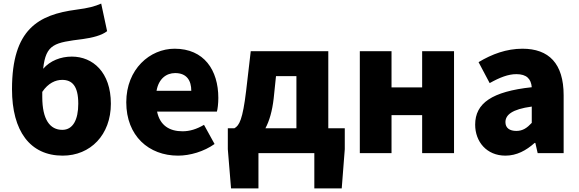

<svg xmlns="http://www.w3.org/2000/svg" viewBox="-20 -855 3232 1072"><path d="M216 -342C249 -391 290 -409 327 -409C382 -409 417 -376 417 -276C417 -186 387 -130 328 -130C259 -130 216 -187 216 -314ZM545 -835C508 -819 475 -810 406 -801C195 -773 47 -693 47 -357C47 -123 148 14 330 14C485 14 599 -102 599 -276C599 -452 498 -539 381 -539C319 -539 260 -516 221 -471C236 -611 286 -617 443 -637C494 -644 548 -657 578 -681Z M974 14C1041 14 1119 -9 1178 -51L1119 -158C1078 -134 1040 -122 999 -122C927 -122 873 -154 857 -232H1191C1195 -245 1199 -277 1199 -308C1199 -464 1119 -583 955 -583C817 -583 685 -469 685 -284C685 -96 811 14 974 14ZM854 -348C866 -416 909 -447 958 -447C1023 -447 1048 -405 1048 -348Z M1462 -139C1484 -180 1500 -235 1508 -305L1521 -430H1635V-139ZM1813 -139V-569H1380L1354 -346C1335 -188 1316 -154 1289 -139H1252V-22L1270 197H1423V0H1735V197H1888L1905 -22V-139Z M1989 0H2166V-212H2337V0H2515V-569H2337V-367H2166V-569H1989Z M2802 14C2865 14 2918 -15 2965 -57H2969L2982 0H3127V-323C3127 -501 3044 -583 2897 -583C2808 -583 2727 -553 2652 -508L2714 -391C2771 -423 2818 -441 2863 -441C2921 -441 2945 -414 2949 -368C2727 -344 2633 -279 2633 -159C2633 -64 2697 14 2802 14ZM2863 -124C2826 -124 2802 -140 2802 -173C2802 -213 2838 -245 2949 -260V-169C2923 -141 2899 -124 2863 -124Z"/></svg>

Font: Noto Sans Korean Black
Style: Bold
Weight: 900
Designer: Ryoko NISHIZUKA (kana & ideographs); Paul D. Hunt (Latin, Greek & Cyrillic); Wenlong ZHANG (bopomofo); Sandoll Communica
Foundry: Adobe Systems Incorporated
Version: Version 1.000;PS 1;hotconv 1.0.78;makeotf.lib2.5.61930